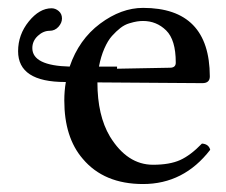

<svg xmlns="http://www.w3.org/2000/svg" viewBox="-20 -457 574 487"><path d="M492.2 -92.8Q509.3 -91.8 513.2 -77.1Q446.3 9.8 342.8 9.8Q243.7 9.8 189.9 -54.2Q143.1 -108.4 143.1 -202.1Q143.1 -226.6 147 -249H145Q25.9 -249 25.9 -327.1Q25.9 -369.1 53 -402.6Q80.1 -436 110.8 -436Q120.6 -436 128.9 -429Q137.2 -421.9 137.2 -410.2Q137.2 -398.9 128.2 -388.9Q119.1 -378.9 106 -378.9Q89.8 -378.9 75.9 -366Q62 -353 62 -335Q62 -290.5 156.7 -288.1Q180.2 -356.9 233.9 -397Q287.6 -437 342.8 -437Q511.7 -437 512.2 -263.2Q512.2 -246.1 493.2 -246.1L227.1 -248Q227.1 -164.1 258.8 -110.8Q302.7 -39.1 368.2 -39.1Q410.2 -39.1 436.8 -51Q463.4 -63 492.2 -92.8ZM231 -288.1H276.9V-282.7L411.1 -285.2Q426.3 -285.2 425.8 -298.8Q425.8 -356 401.4 -379.9Q377 -403.8 342.8 -403.8Q335.4 -403.8 327.6 -402.6Q319.8 -401.4 308.1 -397.9Q296.4 -394.5 285.6 -386.2Q274.9 -377.9 264.2 -366Q253.4 -354 244.6 -333.7Q235.8 -313.5 231 -288.1Z"/></svg>

Font: Linux Libertine Capitals
Style: Small Caps
Weight: 400
Designer: Philipp H. Poll
Foundry: Philipp H. Poll
Version: Version 5.1.3